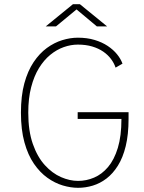

<svg xmlns="http://www.w3.org/2000/svg" viewBox="-20 -886 690 917"><path d="M353 11Q318 11 280 -0.2Q242 -11.5 206.5 -36.8Q171 -62 142.2 -103.8Q113.5 -145.5 96.8 -205.8Q80 -266 80 -348Q80 -428 96.2 -487.8Q112.5 -547.5 140.5 -589.2Q168.5 -631 203.8 -656.8Q239 -682.5 277.2 -694.2Q315.5 -706 352 -706Q396 -706 431.8 -695.2Q467.5 -684.5 494.5 -666.5Q521.5 -648.5 539.2 -626.5Q557 -604.5 565 -582L532 -563Q525 -584.5 510.2 -604.2Q495.5 -624 473 -639.5Q450.5 -655 420.2 -664Q390 -673 352 -673Q318.5 -673 284.5 -661Q250.5 -649 220.2 -624.2Q190 -599.5 166.2 -561Q142.5 -522.5 128.8 -469.5Q115 -416.5 115 -348Q115 -260.5 136.8 -198.5Q158.5 -136.5 194 -97.5Q229.5 -58.5 271.2 -40.2Q313 -22 353 -22Q392.5 -22 429.5 -37.8Q466.5 -53.5 496 -88.2Q525.5 -123 542.8 -179.8Q560 -236.5 560 -318H351V-350H594V-318Q594 -243.5 580.5 -188.2Q567 -133 543.2 -95Q519.5 -57 488.8 -33.5Q458 -10 423.2 0.5Q388.5 11 353 11ZM198.5 -760 328.5 -866H361.5L491.5 -760H442.5L345.5 -841L247.5 -760Z"/></svg>

Font: Trispace Thin Thin
Style: Regular
Weight: 250
Version: Version 1.210